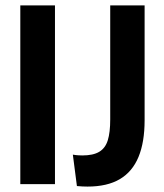

<svg xmlns="http://www.w3.org/2000/svg" viewBox="-20 -680 606 709"><path d="M55 0V-660H183V0ZM264 7 249 -109Q259 -107 270 -106.5Q281 -106 284 -106Q324 -106 346.5 -119.5Q369 -133 378 -162Q387 -191 387 -239V-660H514V-236Q514 -155 491.5 -100.5Q469 -46 422.5 -18.5Q376 9 303 9Q292 9 284 8.5Q276 8 264 7Z"/></svg>

Font: Bricolage Grotesque 72pt SemiBold
Style: Regular
Weight: 600
Version: Version 1.001;gftools[0.9.33.dev8+g029e19f]